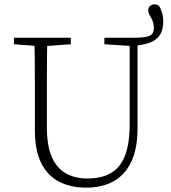

<svg xmlns="http://www.w3.org/2000/svg" viewBox="-20 -847 785 881"><path d="M375 14Q304 14 251 -13.5Q198 -41 169 -99Q140 -157 140 -251V-361Q140 -413 140 -465Q140 -517 139.5 -569.5Q139 -622 138 -674H197Q196 -622 195.5 -570.5Q195 -519 195 -466.5Q195 -414 195 -361V-265Q195 -178 218 -126Q241 -74 283 -51Q325 -28 381 -28Q447 -28 490 -53.5Q533 -79 554 -134Q575 -189 575 -279V-674H611V-258Q611 -166 583 -106Q555 -46 502.5 -16Q450 14 375 14ZM599 -638V-674Q650 -674 668 -683.5Q686 -693 686 -716Q686 -738 679.5 -752.5Q673 -767 666.5 -778Q660 -789 660 -801Q660 -811 668 -819Q676 -827 688 -827Q694 -827 699.5 -825.5Q705 -824 710 -820Q717 -809 723 -790Q729 -771 729 -749Q729 -693 696.5 -667.5Q664 -642 599 -638ZM44 -644V-674H305V-644L182 -635H161ZM459 -644V-674H592V-636H582Z"/></svg>

Font: Source Serif 4 18pt Light
Style: Regular
Weight: 300
Designer: Frank Grießhammer
Foundry: Adobe Systems Incorporated
Version: Version 4.004;hotconv 1.0.116;makeotfexe 2.5.65601